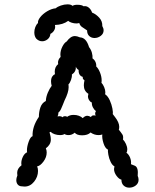

<svg xmlns="http://www.w3.org/2000/svg" viewBox="-20 -864 713 884"><path d="M614 -54Q618 -46 618 -36Q618 -20 605 -10Q592 0 575 0Q560 0 549.5 -9.5Q539 -19 539 -37Q528 -39 516.5 -54.5Q505 -70 505 -86Q505 -90 507 -98Q497 -103 489.5 -118.5Q482 -134 479 -151Q476 -168 477 -175Q464 -181 456.5 -204.5Q449 -228 451 -245Q444 -242 434 -242Q414 -242 397 -254Q384 -241 358 -241Q334 -241 324 -253Q311 -242 296 -242Q284 -242 277 -247Q270 -242 256 -242Q244 -242 232 -246Q220 -250 213 -257Q212 -257 208 -255Q214 -236 214 -221Q214 -198 191 -181Q195 -173 195 -162Q195 -140 180 -120Q165 -100 151 -98Q155 -89 155 -77Q155 -50 137 -27.5Q119 -5 93 -5Q86 -5 82 -6Q69 -6 62 -14Q55 -22 55 -35Q55 -44 60 -56Q59 -60 59 -68Q59 -88 79 -103Q78 -106 78 -112Q78 -127 85.5 -142.5Q93 -158 105 -163Q104 -165 104 -172Q104 -189 112 -211.5Q120 -234 130 -237Q128 -281 159 -326Q159 -349 166 -369.5Q173 -390 191 -399Q192 -418 200 -437Q208 -456 218 -469Q215 -480 215 -489Q215 -503 220.5 -511.5Q226 -520 233 -522Q232 -526 232 -534Q232 -556 248 -569L247 -575Q247 -590 259 -602Q258 -606 258 -613Q258 -631 267 -649Q276 -667 287 -673Q305 -698 325 -698Q334 -698 348 -692Q377 -691 390 -647Q399 -636 403 -621.5Q407 -607 406 -595Q415 -589 419.5 -579Q424 -569 423 -558Q433 -549 440.5 -530Q448 -511 448 -494Q448 -486 447 -483Q454 -476 459.5 -463Q465 -450 465 -439Q465 -433 464 -430Q477 -421 485.5 -402Q494 -383 497.5 -364.5Q501 -346 499 -339Q501 -336 510 -324.5Q519 -313 524 -301.5Q529 -290 529 -280Q529 -271 527 -267Q531 -262 536 -255.5Q541 -249 544 -244Q547 -239 547 -232Q547 -225 546 -222Q554 -214 560 -201Q566 -188 566 -176Q566 -166 562 -161Q573 -153 579 -138Q585 -123 583 -108Q583 -108 600.5 -101Q618 -94 614 -54ZM420 -331Q418 -337 418 -340Q418 -348 422 -352Q413 -359 407.5 -370Q402 -381 403 -392Q396 -394 390.5 -402.5Q385 -411 385 -421Q385 -424 387 -432Q366 -445 366 -471Q366 -481 369 -494Q368 -495 364 -498.5Q360 -502 361 -510Q341 -516 342 -542Q334 -546 329 -557Q331 -534 311 -521Q312 -510 307 -496Q302 -482 295 -475Q296 -471 296 -462Q296 -439 277 -401Q272 -390 269 -381Q265 -371 260.5 -361Q256 -351 249 -346Q249 -336 245 -328L253 -329Q263 -329 268 -324Q271 -329 280 -329Q286 -329 289 -326Q301 -335 319 -335Q332 -335 343 -331Q354 -327 361 -320Q371 -331 382 -331Q389 -331 399 -325Q401 -331 408 -332.5Q415 -334 420 -331ZM451 -744Q457 -734 457 -724Q457 -709 444 -699Q431 -689 415 -689Q401 -689 391 -698Q381 -707 381 -724Q365 -734 356.5 -740.5Q348 -747 345 -758Q337 -756 332 -756Q321 -756 310 -759.5Q299 -763 294 -768Q270 -750 233 -749Q234 -746 234 -741Q234 -731 228 -722Q222 -713 212 -708Q211 -693 199.5 -683.5Q188 -674 174 -674Q159 -674 147 -686Q138 -697 138 -715Q138 -727 142.5 -739Q147 -751 155 -758Q153 -769 165 -784.5Q177 -800 197 -812Q217 -824 237 -826Q244 -833 260 -838.5Q276 -844 291 -844Q307 -844 314 -837Q321 -842 336 -842Q357 -842 365 -835Q377 -838 388 -829.5Q399 -821 404 -806Q422 -799 437 -782.5Q452 -766 451 -744Z"/></svg>

Font: Pangolin
Style: Regular
Weight: 400
Designer: Kevin Burke
Foundry: Google, Inc.
Version: Version 1.101